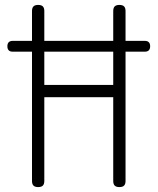

<svg xmlns="http://www.w3.org/2000/svg" viewBox="-20 -750 640 780"><path d="M440 -355H160V-15Q160 -2 154 4Q148 10 135 10Q122 10 116 4Q110 -2 110 -15V-540H32Q21 -540 15.5 -545.5Q10 -551 10 -562Q10 -573 15.5 -578.5Q21 -584 32 -584H110V-705Q110 -718 116 -724Q122 -730 135 -730Q148 -730 154 -724Q160 -718 160 -705V-584H440V-705Q440 -718 446 -724Q452 -730 465 -730Q478 -730 484 -724Q490 -718 490 -705V-584H568Q579 -584 584.5 -578.5Q590 -573 590 -562Q590 -551 584.5 -545.5Q579 -540 568 -540H490V-15Q490 -2 484 4Q478 10 465 10Q452 10 446 4Q440 -2 440 -15ZM160 -540V-405H440V-540Z"/></svg>

Font: Maple Mono Thin
Style: Regular
Weight: 250
Monospace: yes
Designer: subframe7536
Version: Version 7.000